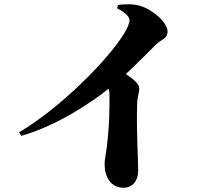

<svg xmlns="http://www.w3.org/2000/svg" viewBox="-20 -828 1040 903"><path d="M531 -789C555 -777 589 -754 589 -734C589 -719 580 -696 563 -669C487 -545 261 -318 70 -206L80 -189C255 -239 416 -351 491 -411C494 -401 495 -390 495 -377C495 -332 496 -248 482 -134C478 -102 472 -77 472 -57C472 2 499 55 561 55C606 55 630 19 630 -26C630 -73 621 -212 625 -341C626 -372 635 -392 635 -412C635 -434 608 -455 572 -480C629 -533 679 -584 713 -618C740 -645 768 -645 768 -680C768 -721 700 -783 637 -801C602 -811 565 -808 535 -805Z"/></svg>

Font: Noto Serif KR Black
Style: Regular
Weight: 900
Version: Version 1.001;PS 1.001;hotconv 16.6.54;makeotf.lib2.5.65590